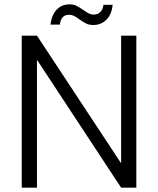

<svg xmlns="http://www.w3.org/2000/svg" viewBox="-20 -863 726 883"><path d="M607 0H537L150 -588V0H80V-699H150L537 -112V-699H607ZM212 -750Q218 -795 241 -819Q264 -843 300 -843Q318 -843 331 -836.5Q344 -830 362 -818Q377 -807 388 -801.5Q399 -796 412 -796Q429 -796 441 -807.5Q453 -819 456 -841H498Q494 -797 469.5 -772.5Q445 -748 409 -748Q390 -748 376.5 -754.5Q363 -761 345 -774Q331 -785 320.5 -790Q310 -795 297 -795Q261 -795 255 -750Z"/></svg>

Font: Poppins-tnum Light
Style: Regular
Weight: 300
Designer: Ninad Kale (Devanagari), Jonny Pinhorn (Latin)
Foundry: Indian Type Foundry
Version: Version 4.004